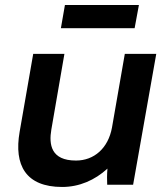

<svg xmlns="http://www.w3.org/2000/svg" viewBox="-20 -734 669 763"><path d="M227 9C295 9 357 -18 407 -64C405 -42 405 -16 406 0H509L601 -520H476L425 -227C410 -145 354 -96 282 -96C182 -96 174 -160 184 -219L236 -520H112L58 -210C35 -78 82 9 227 9ZM222 -622H515L532 -714H238Z"/></svg>

Font: Fixel Display 20240404 SemiBold
Style: Italic
Weight: 600
Italic angle: -10°
Designer: AlfaBravo + MacPaw
Foundry: Kyrylo Tkachov, Marchela Mozhyna, Serhii Makarenko, Maria Weinstein, Zakhar Kryvoshyya
Version: Version 1.211;Glyphs 3.2 (3225)